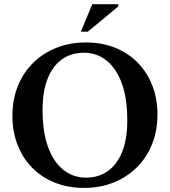

<svg xmlns="http://www.w3.org/2000/svg" viewBox="-20 -904 828 936"><path d="M399 -697Q476 -697 539.8 -671.8Q603.5 -646.5 650 -599.8Q696.5 -553 722 -488.5Q747.5 -424 747.5 -345.5Q747.5 -266.5 721.2 -201Q695 -135.5 646.8 -87.8Q598.5 -40 533.2 -14Q468 12 389.5 12Q312.5 12 248.5 -13.2Q184.5 -38.5 138 -85.2Q91.5 -132 66 -196.8Q40.5 -261.5 40.5 -340Q40.5 -418.5 66.8 -484Q93 -549.5 141.2 -597.2Q189.5 -645 255 -671Q320.5 -697 399 -697ZM399.5 -38Q460 -38 505 -69.5Q550 -101 575.2 -163Q600.5 -225 600.5 -317Q600.5 -424.5 573.8 -497.8Q547 -571 499.2 -609Q451.5 -647 389 -647Q328.5 -647 283.2 -615.5Q238 -584 212.8 -522Q187.5 -460 187.5 -368Q187.5 -261 214.2 -187.5Q241 -114 288.8 -76Q336.5 -38 399.5 -38ZM374 -749.5 430 -883.5H556.5V-872.5L408 -749.5Z"/></svg>

Font: Newsreader 36pt SemiBold
Style: Regular
Weight: 600
Designer: Hugues Gentile
Foundry: Production Type
Version: Version 1.003